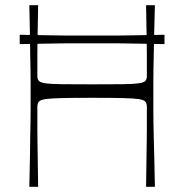

<svg xmlns="http://www.w3.org/2000/svg" viewBox="-20 -720 689 740"><path d="M93 0Q95 -72 95.5 -118Q96 -164 96.5 -194.5Q97 -225 97.5 -247.5Q98 -270 98 -293.5Q98 -317 98 -350Q98 -383 98 -406.5Q98 -430 97.5 -452.5Q97 -475 96.5 -505.5Q96 -536 95.5 -582Q95 -628 93 -700H127Q126 -648 125.5 -613.5Q125 -579 124.5 -556Q124 -533 124 -514.5Q124 -496 124 -476Q124 -456 124 -427Q124 -415 129.5 -408.5Q135 -402 155 -399Q175 -396 217.5 -395.5Q260 -395 335 -395Q410 -395 452.5 -395.5Q495 -396 515 -399Q535 -402 540.5 -408.5Q546 -415 546 -427Q546 -456 546 -476Q546 -496 546 -514.5Q546 -533 545.5 -556Q545 -579 544.5 -613.5Q544 -648 543 -700H577Q575 -628 574 -582Q573 -536 572.5 -505.5Q572 -475 571.5 -452.5Q571 -430 571 -406.5Q571 -383 571 -350Q571 -317 571 -293.5Q571 -270 571.5 -247.5Q572 -225 572.5 -194.5Q573 -164 574.5 -118Q576 -72 577 0H543Q544 -63 544.5 -104Q545 -145 545.5 -171.5Q546 -198 546 -218Q546 -238 546 -258.5Q546 -279 546 -308Q546 -321 540.5 -328Q535 -335 515 -338Q495 -341 452.5 -342Q410 -343 335 -343Q260 -343 217.5 -342Q175 -341 155 -338Q135 -335 129.5 -328Q124 -321 124 -308Q124 -279 124 -258.5Q124 -238 124 -218Q124 -198 124.5 -171.5Q125 -145 125.5 -104Q126 -63 127 0ZM56 -550V-586Q107 -585 141 -584.5Q175 -584 198.5 -583.5Q222 -583 241.5 -583Q261 -583 283 -583Q305 -583 335 -583Q365 -583 386.5 -583Q408 -583 427.5 -583Q447 -583 470.5 -583.5Q494 -584 528.5 -584.5Q563 -585 614 -586V-550Q563 -551 528.5 -551.5Q494 -552 470.5 -552.5Q447 -553 427.5 -553Q408 -553 386.5 -553Q365 -553 335 -553Q305 -553 283 -553Q261 -553 241.5 -553Q222 -553 198.5 -552.5Q175 -552 141 -551.5Q107 -551 56 -550Z"/></svg>

Font: Ojuju Light
Style: Regular
Weight: 300
Designer: Chisaokwu Joboson, Mirko Velimirovic
Foundry: Udi Foundry
Version: Version 1.000